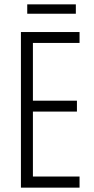

<svg xmlns="http://www.w3.org/2000/svg" viewBox="-20 -861 432 881"><path d="M345 0H76V-714H345V-664H131V-399H333V-349H131V-51H345ZM328 -841V-798H105V-841Z"/></svg>

Font: Noto Sans Myanmar ExtraCondensed Light
Style: Regular
Weight: 300
Width: 2
Designer: Monotype Design Team
Foundry: Monotype Imaging Inc.
Version: Version 2.107; ttfautohint (v1.8.4.7-5d5b)